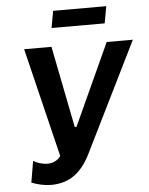

<svg xmlns="http://www.w3.org/2000/svg" viewBox="-60 -933 771 994"><g transform="rotate(-5 326.0 -436.5)"><path d="M164 12C259 12 322 -33 371 -131L652 -700H516L322 -276H313L229 -700H87L225 -133C208 -109 182 -99 156 -99C129 -99 100 -109 83 -120L64 -9C92 3 132 12 164 12ZM238 -797H514L530 -885H254Z"/></g></svg>

Font: Fixel Text 20240404 SemiBold
Style: Italic
Weight: 600
Width: 4
Italic angle: -10°
Designer: AlfaBravo + MacPaw
Foundry: Kyrylo Tkachov, Marchela Mozhyna, Serhii Makarenko, Maria Weinstein, Zakhar Kryvoshyya
Version: Version 1.211;Glyphs 3.2 (3225)